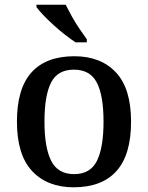

<svg xmlns="http://www.w3.org/2000/svg" viewBox="-20 -786 629 816"><path d="M293 10Q181 10 116.5 -59Q52 -128 52 -269Q52 -410 114 -478.5Q176 -547 296 -547Q408 -547 472.5 -478.5Q537 -410 537 -269Q537 -128 475 -59Q413 10 293 10ZM295 -46Q364 -46 392 -102.5Q420 -159 420 -269Q420 -380 391.5 -435Q363 -490 294 -490Q225 -490 197 -435Q169 -380 169 -269Q169 -159 197.5 -102.5Q226 -46 295 -46ZM301 -606Q280 -620 255 -639.5Q230 -659 206 -681Q182 -703 163 -723Q144 -743 135 -756V-766H259Q270 -744 285 -717Q300 -690 317.5 -664Q335 -638 349 -619V-606Z"/></svg>

Font: Noto Serif Khojki Medium
Style: Regular
Weight: 500
Version: Version 2.003